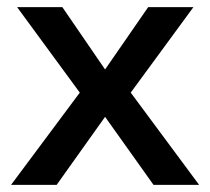

<svg xmlns="http://www.w3.org/2000/svg" viewBox="-20 -519 590 539"><path d="M139 0H11L204 -259L28 -499H155L275 -324L396 -499H523L347 -259L539 0H411L275 -191Z"/></svg>

Font: Wix Madefor Display SemiBold
Style: Regular
Weight: 600
Designer: Dalton Maag Ltd
Foundry: Dalton Maag Ltd
Version: Version 3.100